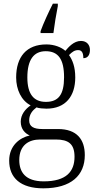

<svg xmlns="http://www.w3.org/2000/svg" viewBox="-20 -786 524 1046"><path d="M201 -616V-606H271C277 -654 286 -707 295 -753V-766H268C247 -725 216 -658 201 -616ZM216 240C368 240 442 169 442 59C442 -26 399 -83 296 -83H211C164 -83 139 -96 139 -130C139 -164 158 -185 179 -201C190 -196 218 -194 233 -194C338 -194 390 -263 390 -364C390 -422 375 -459 356 -486C373 -503 386 -513 406 -513C427 -513 434 -496 434 -469C459 -469 470 -488 470 -514C470 -540 454 -563 421 -563C382 -563 353 -529 336 -509C315 -528 277 -544 233 -544C124 -544 68 -476 68 -364C68 -298 96 -238 147 -212C118 -192 93 -162 93 -123C93 -82 117 -59 142 -48C87 -36 30 8 30 89C30 183 92 240 216 240ZM230 -231C164 -231 129 -273 129 -364C129 -462 165 -507 229 -507C297 -507 329 -464 329 -365C329 -270 298 -231 230 -231ZM218 202C117 202 85 150 85 86C85 4 138 -26 198 -26H284C353 -26 386 -2 386 68C386 148 342 202 218 202Z"/></svg>

Font: Noto Serif Sinhala SemiCondensed Light
Style: Regular
Weight: 300
Width: 4
Designer: Jelle Bosma - Monotype Design Team
Foundry: Monotype Imaging Inc.
Version: Version 2.007